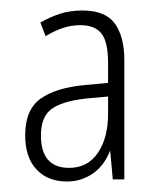

<svg xmlns="http://www.w3.org/2000/svg" viewBox="-20 -742 311 366"><path d="M137 -722Q181 -722 199 -697Q217 -672 217 -627V-400H195L190 -455Q178 -425 156 -410.5Q134 -396 108 -396Q71 -396 49.5 -419Q28 -442 28 -484Q28 -533 57.5 -554Q87 -575 143 -580L186 -584V-622Q186 -662 173.5 -678Q161 -694 133 -694Q115 -694 98 -688Q81 -682 67 -673L57 -699Q74 -709 93.5 -715.5Q113 -722 137 -722ZM153 -555Q105 -551 81.5 -536.5Q58 -522 58 -484Q58 -422 112 -422Q147 -422 166.5 -450.5Q186 -479 186 -525V-558Z"/></svg>

Font: Noto Sans Arabic ExtCond ExtLt
Style: Regular
Weight: 200
Width: 2
Designer: Monotype Design Team, Nadine Chahine, Nizar Qandah and Khaled Hosny
Foundry: Monotype Imaging Inc.
Version: Version 2.012; ttfautohint (v1.8.4.7-5d5b)